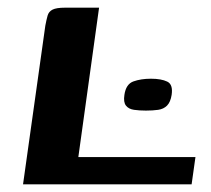

<svg xmlns="http://www.w3.org/2000/svg" viewBox="-20 -480 549 500"><path d="M238 -460 184 -71H489L479 0H40L98 -413Q101 -429 104 -439.5Q107 -450 117 -455Q127 -460 149 -460ZM304 -233Q308 -261 327.5 -268Q347 -275 373 -275Q400 -275 415.5 -267.5Q431 -260 427 -233Q424 -214 415 -205Q406 -196 392 -194Q378 -192 360 -192Q343 -192 329 -194Q315 -196 308 -205Q301 -214 304 -233Z"/></svg>

Font: Genos SemiBold
Style: Italic
Weight: 600
Italic angle: -8°
Version: Version 1.010